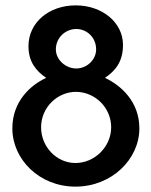

<svg xmlns="http://www.w3.org/2000/svg" viewBox="-20 -687 564 715"><path d="M26 -209C26 -94 126 8 261 8C396 8 499 -94 499 -209C499 -308 431 -369 371 -397C410 -424 438 -457 438 -520C438 -603 361 -667 262 -667C162 -667 86 -603 86 -515C86 -457 114 -423 152 -397C93 -370 26 -309 26 -209ZM188 -503C188 -547 224 -579 264 -579C304 -579 338 -547 338 -503C338 -464 303 -432 264 -432C225 -432 188 -464 188 -503ZM133 -213C133 -288 195 -346 265 -345C337 -343 394 -284 394 -213C394 -141 333 -80 261 -80C190 -80 133 -141 133 -213Z"/></svg>

Font: Reem Kufi
Style: Regular
Weight: 400
Designer: Khaled Hosny
Version: Version 0.007